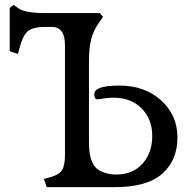

<svg xmlns="http://www.w3.org/2000/svg" viewBox="-20 -772 797 792"><path d="M452 0H173L161 -34L184 -40Q222 -50 235 -69Q248 -88 248 -133V-585Q248 -661 194 -661H169Q116 -661 95 -643.5Q74 -626 60 -572L54 -549L20 -561V-739L36 -752L54 -739Q82 -718 168 -718H392L405 -702L392 -684Q367 -650 357 -613.5Q347 -577 347 -517V-183Q347 -95 388 -70Q420 -52 458 -52Q528 -52 568 -97Q608 -142 608 -211.5Q608 -281 564 -325Q520 -369 449 -369Q425 -369 405 -365.5Q385 -362 383 -362Q369 -362 369 -384Q369 -419 473 -419Q577 -419 644.5 -358Q712 -297 712 -204.5Q712 -112 650 -56Q588 0 452 0Z"/></svg>

Font: Gabriela
Style: Regular
Weight: 400
Designer: Eduardo Rodriguez Tunni
Foundry: Eduardo Rodriguez Tunni
Version: Version 1.003